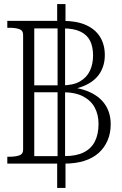

<svg xmlns="http://www.w3.org/2000/svg" viewBox="-20 -810 601 947"><path d="M285 -389Q341 -389 374.5 -408.5Q408 -428 423.5 -461Q439 -494 439 -536Q439 -580 424 -609.5Q409 -639 376 -654.5Q343 -670 291 -670H149V-389ZM290 -355H149V-40H298Q356 -40 393 -58.5Q430 -77 448 -112.5Q466 -148 466 -199Q466 -244 447.5 -279Q429 -314 390 -334.5Q351 -355 290 -355ZM262 -790H303V-691L301 -682V-30L303 -20V117H262V-19L264 -29V-681L262 -692ZM254 -363 331 -384V-365L260 -384Q350 -384 408.5 -361.5Q467 -339 496.5 -297Q526 -255 526 -197Q526 -153 510.5 -117Q495 -81 466.5 -55.5Q438 -30 395.5 -16.5Q353 -3 297 -3H16V-37H27Q56 -37 75 -43.5Q94 -50 94 -72V-638Q94 -660 75 -666.5Q56 -673 27 -673H16V-707H290Q358 -707 404 -686.5Q450 -666 473.5 -628Q497 -590 497 -538Q497 -486 471 -446.5Q445 -407 391 -385Q337 -363 254 -363Z"/></svg>

Font: Roboto Serif 36pt ExtraLight
Style: Regular
Weight: 250
Designer: Greg Gazdowicz
Foundry: Commercial Type
Version: Version 1.008